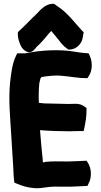

<svg xmlns="http://www.w3.org/2000/svg" viewBox="-20 -991 530 1012"><path d="M33 -555C24 -463 34 -370 39 -283C42 -227 46 -176 49 -124C51 -96 51 -68 54 -42L56 -28L69 -23C96 -11 125 -2 165 1C191 2 208 -2 226 -4C253 -8 282 -8 316 -7C348 -7 367 -7 397 -9L441 -11L447 -24C465 -57 462 -103 444 -132L436 -144L397 -142L368 -141H367C356 -140 345 -140 327 -140C290 -141 252 -141 220 -138L218 -137H217C214 -136 206 -134 206 -136C205 -161 201 -186 199 -210C196 -239 194 -273 191 -305C239 -301 296 -299 348 -299L384 -300H421L425 -319C431 -346 436 -377 436 -409V-422L426 -429C413 -439 397 -444 378 -444L342 -443C308 -443 250 -446 213 -446C209 -446 198 -448 185 -449C184 -461 184 -475 184 -487C184 -509 185 -530 187 -551C190 -566 193 -579 197 -584C213 -588 233 -590 256 -592C309 -596 352 -584 408 -580L441 -579L448 -590C468 -620 468 -665 453 -697L447 -710L431 -711C415 -712 393 -715 377 -718C292 -733 192 -726 113 -710H71L64 -696C44 -654 39 -606 33 -555ZM74 -810C74 -796 77 -782 82 -769L87 -756C94 -733 132 -693 164 -733L174 -745L185 -755C210 -779 228 -805 250 -828C265 -811 282 -789 300 -767V-766L319 -746L340 -730H349C377 -730 411 -756 416 -793L421 -821L412 -830C374 -870 336 -925 280 -960L265 -971H256C216 -969 190 -935 174 -919C142 -889 112 -856 82 -829L74 -821Z"/></svg>

Font: Hussar Pisanka
Style: Blk
Weight: 700
Designer: Robert Jablonski
Foundry: Cannot Into Space Fonts
Version: Version 1.070